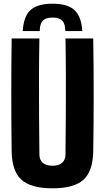

<svg xmlns="http://www.w3.org/2000/svg" viewBox="-20 -1008 567 1038"><path d="M264 -988Q344.5 -988 382.2 -953.8Q420 -919.5 425 -840H333Q333 -879 317 -896Q301 -913 264 -913Q227.5 -913 211.2 -896Q195 -879 195 -840H103Q107.5 -919.5 145.2 -953.8Q183 -988 264 -988ZM264 10Q147 10 95.8 -36.5Q44.5 -83 43 -191Q41 -342 41 -495.8Q41 -649.5 43 -800H193Q191 -699.5 190.8 -593Q190.5 -486.5 191.2 -380Q192 -273.5 193 -173Q193 -144 211.2 -128Q229.5 -112 264 -112Q298 -112 316 -128Q334 -144 334 -173Q335 -273.5 335.8 -380Q336.5 -486.5 336.2 -593Q336 -699.5 334 -800H484Q486.5 -649.5 486.5 -495.8Q486.5 -342 484 -191Q482.5 -83 431.5 -36.5Q380.5 10 264 10Z"/></svg>

Font: Big Shoulders Text Thin Black
Style: Regular
Weight: 900
Version: Version 2.002